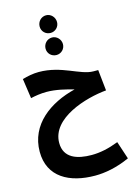

<svg xmlns="http://www.w3.org/2000/svg" viewBox="-173 -1058 1015 1419"><g transform="rotate(-15 334.0 -348.5)"><path d="M327 -833C363 -833 393 -862 393 -899C393 -937 363 -968 327 -968C289 -968 260 -937 260 -899C260 -862 289 -833 327 -833ZM327 -664C363 -664 393 -693 393 -730C393 -767 363 -798 327 -798C289 -798 260 -767 260 -730C260 -693 289 -664 327 -664ZM373 271C447 271 539 255 638 210L593 74C518 103 452 117 387 117C277 117 177 85 177 -31C177 -221 455 -303 612 -317L595 -477H559C458 -477 342 -577 166 -577C123 -577 79 -568 40 -557L62 -405C96 -413 140 -420 183 -420C256 -420 330 -401 389 -384C194 -336 21 -213 21 -5C21 189 177 271 373 271Z"/></g></svg>

Font: Noto Sans Arabic UI SmCn XBd
Style: Regular
Weight: 800
Width: 4
Designer: Monotype Design Team, Nadine Chahine and Nizar Qandah
Foundry: Monotype Imaging Inc.
Version: Version 2.010